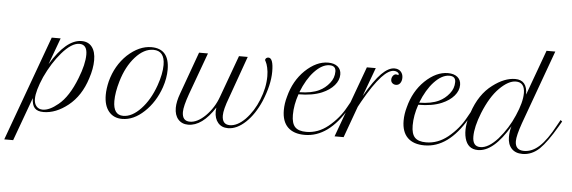

<svg xmlns="http://www.w3.org/2000/svg" viewBox="-170 -664 2880 966"><g transform="rotate(5 1270.0 -181.0)"><path d="M-79.2 160H-124.2L69.2 -370.8H114.2L65 -236.7Q143.3 -366.7 220.8 -366.7Q255 -366.7 273.3 -342.9Q291.7 -319.2 291.7 -275.8Q291.7 -233.3 275 -183.3Q246.7 -93.3 184.2 -43.3Q122.5 5.8 60 5.8Q29.2 5.8 15.4 -9.6Q1.7 -25 0.8 -59.2ZM250 -300.8Q250 -351.7 210.8 -351.7Q171.7 -351.7 122.5 -295Q77.5 -242.5 43.3 -169.2Q11.7 -96.7 11.7 -56.7Q11.7 -33.3 23.3 -19.6Q35 -5.8 55 -5.8Q89.2 -5.8 132.5 -41.7Q184.2 -83.3 221.7 -180Q250 -251.7 250 -300.8Z M365 -107.5Q365 -138.3 374.2 -176.7Q395.8 -258.3 452.5 -312.5Q511.7 -366.7 573.3 -366.7Q664.2 -366.7 664.2 -260.8Q664.2 -217.5 648.3 -170.8Q621.7 -94.2 568.3 -44.2Q515 5.8 457.5 5.8Q414.2 5.8 389.6 -24.2Q365 -54.2 365 -107.5ZM410.8 -80.8Q410.8 -10 461.7 -10Q505.8 -10 550 -56.7Q594.2 -103.3 620.8 -178.3Q641.7 -237.5 641.7 -282.5Q641.7 -354.2 584.2 -354.2Q536.7 -354.2 493.3 -305.8Q450 -257.5 427.5 -180.8Q410.8 -124.2 410.8 -80.8Z M1015.8 -360H1060L984.2 -147.5Q960.8 -85.8 960.8 -55.8Q960.8 -10 1000 -10Q1037.5 -10 1077.5 -50Q1118.3 -92.5 1141.7 -151.7Q1166.7 -213.3 1166.7 -271.7Q1166.7 -295 1162.1 -315Q1157.5 -335 1152.5 -343.3L1148.3 -351.7Q1148.3 -357.5 1152.9 -361.7Q1157.5 -365.8 1164.2 -365.8Q1189.2 -365.8 1189.2 -296.7Q1189.2 -230 1154.2 -145.8Q1124.2 -76.7 1080.8 -35.8Q1036.7 5.8 991.7 5.8Q960 5.8 941.7 -15.4Q923.3 -36.7 923.3 -73.3Q923.3 -79.2 925 -92.5Q861.7 5.8 790.8 5.8Q759.2 5.8 740.4 -15.4Q721.7 -36.7 721.7 -73.3Q721.7 -105 737.5 -147.5L814.2 -360H859.2L781.7 -147.5Q759.2 -84.2 759.2 -55.8Q759.2 -10 798.3 -10Q835.8 -10 876.7 -50Q918.3 -91.7 938.3 -147.5Z M1589.2 -146.7Q1500 5.8 1379.2 5.8Q1323.3 5.8 1293.8 -23.3Q1264.2 -52.5 1264.2 -109.2Q1264.2 -142.5 1274.2 -177.5Q1295 -259.2 1350 -312.5Q1406.7 -366.7 1465.8 -366.7Q1496.7 -366.7 1514.2 -352.1Q1531.7 -337.5 1531.7 -312.5Q1531.7 -283.3 1509.6 -257.5Q1487.5 -231.7 1448.3 -215Q1400.8 -195 1330.8 -195Q1311.7 -140 1311.7 -89.2Q1311.7 -46.7 1329.2 -28.3Q1346.7 -10 1385.8 -10Q1445 -10 1495.8 -50.8Q1549.2 -94.2 1580.8 -152.5L1596.7 -180.8L1605 -174.2ZM1505.8 -325Q1505.8 -354.2 1474.2 -354.2Q1436.7 -354.2 1397.5 -312.5Q1360.8 -273.3 1334.2 -205.8Q1395.8 -206.7 1433.3 -225Q1463.3 -239.2 1485 -266.7Q1505.8 -292.5 1505.8 -325Z M1821.7 -335Q1824.2 -335 1824.2 -339.2Q1824.2 -345 1816.7 -349.6Q1809.2 -354.2 1799.2 -354.2Q1772.5 -354.2 1737.5 -316.7Q1697.5 -273.3 1648.3 -185.8L1633.3 -158.3L1575.8 0H1530L1661.7 -360H1706.7L1653.3 -215Q1700.8 -296.7 1735.8 -331.7Q1770.8 -366.7 1800.8 -366.7Q1820.8 -366.7 1832.5 -354.6Q1844.2 -342.5 1844.2 -323.3Q1844.2 -306.7 1836.2 -295.8Q1828.3 -285 1815 -285Q1804.2 -285 1796.7 -291.7Q1789.2 -298.3 1789.2 -309.2Q1789.2 -320 1795.8 -328.8Q1802.5 -337.5 1811.7 -337.5L1815 -336.7H1818.3Q1820 -335 1821.7 -335Z M2194.2 -146.7Q2105 5.8 1984.2 5.8Q1928.3 5.8 1898.8 -23.3Q1869.2 -52.5 1869.2 -109.2Q1869.2 -142.5 1879.2 -177.5Q1900 -259.2 1955 -312.5Q2011.7 -366.7 2070.8 -366.7Q2101.7 -366.7 2119.2 -352.1Q2136.7 -337.5 2136.7 -312.5Q2136.7 -283.3 2114.6 -257.5Q2092.5 -231.7 2053.3 -215Q2005.8 -195 1935.8 -195Q1916.7 -140 1916.7 -89.2Q1916.7 -46.7 1934.2 -28.3Q1951.7 -10 1990.8 -10Q2050 -10 2100.8 -50.8Q2154.2 -94.2 2185.8 -152.5L2201.7 -180.8L2210 -174.2ZM2110.8 -325Q2110.8 -354.2 2079.2 -354.2Q2041.7 -354.2 2002.5 -312.5Q1965.8 -273.3 1939.2 -205.8Q2000.8 -206.7 2038.3 -225Q2068.3 -239.2 2090 -266.7Q2110.8 -292.5 2110.8 -325Z M2254.2 5.8Q2202.5 5.8 2188.3 -47.9Q2174.2 -101.7 2200.8 -178.3Q2232.5 -273.3 2297.5 -321.7Q2356.7 -366.7 2410.8 -366.7Q2471.7 -366.7 2471.7 -293.3L2555 -521.7H2599.2L2463.3 -147.5Q2440.8 -83.3 2440.8 -55.8Q2440.8 -10 2485.8 -10Q2526.7 -10 2563.3 -43.8Q2600 -77.5 2640 -152.5L2655.8 -180.8L2664.2 -174.2L2648.3 -146.7Q2601.7 -66.7 2564.2 -30Q2525.8 5.8 2479.2 5.8Q2443.3 5.8 2423.8 -15.4Q2404.2 -36.7 2404.2 -73.3Q2404.2 -103.3 2412.5 -128.3Q2333.3 5.8 2254.2 5.8ZM2225.8 -60Q2225.8 -10 2265 -10Q2305.8 -10 2353.3 -62.5Q2401.7 -118.3 2430 -185Q2460 -253.3 2460 -299.2Q2460 -354.2 2415 -354.2Q2377.5 -354.2 2332.5 -309.2Q2288.3 -265 2254.2 -180.8Q2225.8 -109.2 2225.8 -60Z"/></g></svg>

Font: Sirivennela
Style: Regular
Weight: 400
Designer: Appaji Ambarisha Darbha
Foundry: Appaji Ambarisha Darbha
Version: Version 1.00; ttfautohint (v1.8.4.7-5d5b)